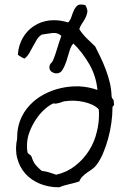

<svg xmlns="http://www.w3.org/2000/svg" viewBox="-20 -753 547 836"><path d="M475.6 -305.7Q476.6 -301.8 476.6 -298.8Q476.6 -293.9 474.6 -293Q469.7 -291 469.7 -283.2Q469.7 -252 464.8 -217.3Q460 -182.6 450.7 -148.9Q441.4 -115.2 428.7 -85.4Q416 -55.7 400.4 -35.2Q392.6 -24.4 381.3 -16.6Q370.1 -8.8 359.4 -1.5Q348.6 5.9 339.4 15.1Q330.1 24.4 325.2 37.1Q300.8 44.9 278.3 49.8Q255.9 54.7 237.3 62.5Q190.4 62.5 152.3 46.4Q114.3 30.3 89.4 2Q64.5 -26.4 54.7 -65.4Q49.8 -84 49.8 -105.5Q49.8 -127 54.7 -149.4V-155.3Q54.7 -195.3 68.4 -230.5Q83 -266.6 108.9 -294.4Q134.8 -322.3 169.9 -341.3Q205.1 -360.4 244.1 -369.1Q277.3 -377 312.5 -377H325.2Q366.2 -375 404.3 -361.3Q398.4 -422.9 368.2 -474.6Q337.9 -526.4 299.8 -563.5Q289.1 -553.7 282.7 -531.2Q276.4 -508.8 269 -486.3Q261.7 -463.9 251 -447.3Q242.2 -433.6 226.6 -433.6H221.7Q213.9 -434.6 205.6 -439.9Q197.3 -445.3 195.3 -456.1V-460.9Q195.3 -470.7 201.2 -476.6Q208 -483.4 211.9 -492.2Q220.7 -513.7 229 -542Q237.3 -570.3 247.1 -596.7Q234.4 -609.4 215.8 -609.4H209Q185.5 -606.4 162.1 -602.5Q148.4 -593.8 140.1 -580.1Q131.8 -566.4 124 -551.8Q116.2 -537.1 107.9 -522.5Q99.6 -507.8 86.9 -498Q78.1 -501 71.3 -505.4Q64.5 -509.8 57.6 -514.6Q60.5 -555.7 79.1 -587.9Q97.7 -620.1 127.4 -639.6Q157.2 -659.2 195.3 -664.1Q205.1 -665 215.8 -665Q245.1 -665 276.4 -655.3Q286.1 -664.1 291 -679.7Q295.9 -695.3 302.2 -709Q308.6 -722.7 319.3 -730.5Q325.2 -733.4 333 -733.4Q340.8 -733.4 351.6 -730.5Q360.4 -715.8 360.4 -704.1V-701.2Q358.4 -687.5 352.1 -675.3Q345.7 -663.1 337.4 -650.9Q329.1 -638.7 325.2 -626Q339.8 -603.5 357.9 -585.9Q376 -568.4 394.5 -550.8Q406.2 -527.3 418.5 -502Q430.7 -476.6 440.9 -449.2Q451.2 -421.9 458 -393.6Q464.8 -365.2 465.8 -335Q466.8 -325.2 471.7 -321.3Q475.6 -317.4 475.6 -308.6ZM410.2 -276.4Q400.4 -288.1 382.8 -296.4Q365.2 -304.7 345.2 -309.1Q325.2 -313.5 304.7 -314.5H293.9Q279.3 -314.5 266.6 -312.5Q258.8 -312.5 252.9 -310.1Q247.1 -307.6 241.2 -305.7Q235.4 -303.7 228.5 -302.7Q225.6 -301.8 221.7 -301.8Q217.8 -301.8 211.9 -302.7Q192.4 -293.9 172.4 -275.4Q152.3 -256.8 136.2 -232.4Q120.1 -208 109.4 -180.7Q98.6 -153.3 97.7 -126V-107.4Q98.6 -93.8 100.6 -86.9Q101.6 -85 108.4 -80.6Q115.2 -76.2 117.2 -71.3Q125 -46.9 135.3 -34.7Q145.5 -22.5 162.1 -8.8Q180.7 -6.8 195.3 -2Q210 2.9 224.6 7.8Q271.5 -2.9 307.1 -30.8Q342.8 -58.6 367.2 -96.7Q391.6 -134.8 402.3 -181.6Q411.1 -217.8 411.1 -255.9Q411.1 -265.6 410.2 -276.4Z"/></svg>

Font: Crafty Girls
Style: Regular
Weight: 400
Designer: Crystal Kluge
Foundry: Font Diner, Inc DBA Tart Workshop
Version: Version 1.001